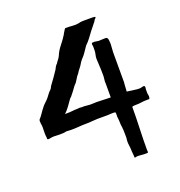

<svg xmlns="http://www.w3.org/2000/svg" viewBox="-120 -693 807 859"><g transform="rotate(-20 283.0 -263.0)"><path d="M174 -253Q168 -246 163.5 -240Q159 -234 150 -226Q175 -226 185.5 -227.5Q196 -229 210 -229Q219 -230 221.5 -230Q224 -230 232 -229Q242 -230 252.5 -228.5Q263 -227 271 -227Q280 -227 288.5 -227.5Q297 -228 302 -228Q317 -228 331.5 -227Q346 -226 361 -226H368V-293Q367 -301 368.5 -310.5Q370 -320 370 -326Q370 -360 368.5 -379Q367 -398 367 -409Q367 -420 369.5 -429.5Q372 -439 372 -451V-467Q372 -471 371 -474Q370 -477 371 -482Q374 -485 376.5 -484.5Q379 -484 383 -485Q387 -485 393.5 -483.5Q400 -482 403 -482Q413 -482 425 -483Q437 -484 443 -482Q448 -476 448 -470.5Q448 -465 449 -459Q450 -451 449 -443.5Q448 -436 448 -428Q448 -424 447.5 -420Q447 -416 447 -412V-269Q447 -266 446.5 -264.5Q446 -263 446 -260Q446 -252 445 -243Q444 -234 444 -226L489 -220Q494 -220 498.5 -219.5Q503 -219 508 -220Q513 -221 519 -222.5Q525 -224 527 -222Q530 -219 529 -213.5Q528 -208 528 -206V-192Q528 -184 529.5 -178.5Q531 -173 530 -168Q530 -165 529 -164Q528 -163 528 -160H516Q501 -160 489 -158Q477 -156 459 -156Q456 -156 451 -155.5Q446 -155 444 -153Q444 -101 442 -51Q440 -1 440 50Q440 52 440.5 56.5Q441 61 440 63Q438 64 434 64Q428 64 420.5 64Q413 64 409 63Q407 63 401 62.5Q395 62 393 62Q390 63 389.5 62Q389 61 385 63Q382 63 379.5 64Q377 65 376 63Q376 63 376 57Q376 54 375.5 51Q375 48 375 45Q375 42 374.5 39.5Q374 37 374 34Q374 20 371.5 2.5Q369 -15 372 -32Q372 -54 371.5 -66Q371 -78 370 -84.5Q369 -91 368.5 -94.5Q368 -98 368 -103Q368 -117 366.5 -126.5Q365 -136 366 -145Q366 -148 365.5 -151Q365 -154 365 -156Q358 -158 344 -157Q330 -156 326 -156H279Q268 -156 253.5 -154.5Q239 -153 225 -153Q207 -153 189.5 -151.5Q172 -150 152 -150Q149 -150 141 -150.5Q133 -151 128 -151Q123 -149 114 -148.5Q105 -148 96 -148Q87 -148 79.5 -148.5Q72 -149 70 -149Q61 -149 49.5 -146.5Q38 -144 37 -149V-156Q35 -168 35.5 -181Q36 -194 36 -205Q36 -213 34 -223Q32 -237 35 -242Q43 -250 52 -263.5Q61 -277 70 -288Q75 -295 81 -300.5Q87 -306 93 -312Q101 -320 109 -331.5Q117 -343 125 -350Q128 -352 130.5 -357.5Q133 -363 135 -366Q159 -398 178 -427Q181 -433 184.5 -439.5Q188 -446 194 -451Q197 -457 203 -464Q209 -471 214 -482Q222 -502 239 -523Q256 -544 268 -564Q268 -566 272 -571.5Q276 -577 279 -583L283 -587Q300 -587 317 -585.5Q334 -584 348 -587Q354 -589 360.5 -589.5Q367 -590 372 -590H412Q416 -590 421 -589.5Q426 -589 427 -587Q425 -582 421.5 -579.5Q418 -577 416 -571Q409 -563 402.5 -554Q396 -545 388 -536Q379 -524 368 -509Q357 -494 344 -482Q336 -471 327 -457Q318 -443 306 -431Q303 -428 300 -423.5Q297 -419 295 -416Q289 -405 281 -395.5Q273 -386 268 -377Q258 -366 251 -353Q244 -340 233 -330Q225 -319 218 -309.5Q211 -300 201 -288Q199 -288 195 -282.5Q191 -277 186 -270Q181 -262 174 -253Z"/></g></svg>

Font: Kirang Haerang
Style: Regular
Weight: 400
Version: Version 1.00